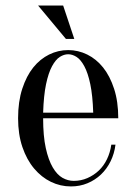

<svg xmlns="http://www.w3.org/2000/svg" viewBox="-20 -655 485 690"><path d="M45 0ZM135 -230Q135 -166 144.5 -123Q154 -80 169.5 -53.5Q185 -27 204.5 -16Q224 -5 245 -5Q271 -5 294 -15Q317 -25 335 -42Q353 -59 364.5 -83Q376 -107 380 -135H395Q391 -103 377.5 -75.5Q364 -48 343 -28Q322 -8 294.5 3.5Q267 15 235 15Q197 15 163 -1.5Q129 -18 102.5 -49.5Q76 -81 60.5 -126.5Q45 -172 45 -230Q45 -290 60 -336Q75 -382 99.5 -412.5Q124 -443 156.5 -459Q189 -475 225 -475Q261 -475 293.5 -459Q326 -443 350.5 -412.5Q375 -382 390 -336Q405 -290 405 -230ZM225 -460Q210 -460 195 -450.5Q180 -441 167 -417Q154 -393 145.5 -352.5Q137 -312 135 -250H315Q313 -312 304.5 -352.5Q296 -393 283 -417Q270 -441 255 -450.5Q240 -460 225 -460ZM247 -515H217L117 -635H207Z"/></svg>

Font: Oranienbaum
Style: Regular
Weight: 400
Designer: Oleg Pospelov and Jovanny Lemonad
Foundry: Oleg Pospelov and jovanny Lemonad
Version: Version 1.001; ttfautohint (v0.91) -l 8 -r 50 -G 200 -x 0 -w